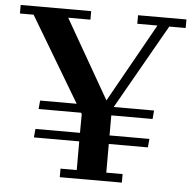

<svg xmlns="http://www.w3.org/2000/svg" viewBox="-53 -800 857 853"><g transform="rotate(5 375.5 -373.5)"><path d="M118.2 -204.1H316.9L317.4 -287.6L314 -293.5H124.5L127.9 -331.5H291L65.9 -709H4.9V-747.1H319.3V-709H220.2L421.4 -357.9L618.2 -709H528.3V-747.1H744.1V-709H670.9L456.1 -331.5H636.2L632.8 -293.5H448.7V-204.1H626.5L623 -166H448.7V-38.1H521.5V0H244.6V-38.1H316.9V-166H114.7Z"/></g></svg>

Font: Cantata One
Style: Regular
Weight: 400
Designer: Joana Maria Correia da Silva
Foundry: Joana Maria Correia da Silva
Version: Version 1.002